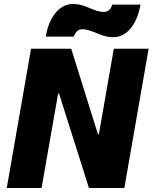

<svg xmlns="http://www.w3.org/2000/svg" viewBox="-20 -945 767 965"><path d="M14 0H189L272 -474H277L427 0H605L727 -700H552L477 -271H472L338 -700H136ZM210 -761H350C359 -779 367 -798 395 -798C417 -798 438 -789 460 -781C487 -769 515 -758 550 -758C619 -758 670 -826 686 -922H545C538 -904 528 -885 501 -885C480 -885 458 -893 436 -902C408 -914 383 -925 346 -925C278 -925 225 -857 210 -761Z"/></svg>

Font: Fixel Text 20240404 ExtraBold
Style: Italic
Weight: 800
Width: 4
Italic angle: -10°
Designer: AlfaBravo + MacPaw
Foundry: Kyrylo Tkachov, Marchela Mozhyna, Serhii Makarenko, Maria Weinstein, Zakhar Kryvoshyya
Version: Version 1.211;Glyphs 3.2 (3225)